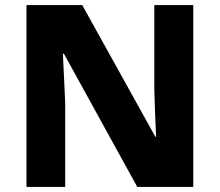

<svg xmlns="http://www.w3.org/2000/svg" viewBox="-20 -734 863 754"><path d="M739 0H519L231 -523H227Q229 -480 231.5 -427.5Q234 -375 236 -330V0H84V-714H303L590 -197H593Q591 -240 589 -289.5Q587 -339 586 -383V-714H739Z"/></svg>

Font: Noto Sans Malayalam ExtraBold
Style: Regular
Weight: 800
Designer: Jelle Bosma - Monotype Design Team
Foundry: Monotype Imaging Inc.
Version: Version 2.104; ttfautohint (v1.8.4.7-5d5b)